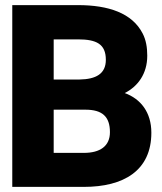

<svg xmlns="http://www.w3.org/2000/svg" viewBox="-20 -731 633 751"><path d="M28 0H308C463 0 572 -63 572 -212C572 -291 531 -344 468 -367C519 -393 556 -442 556 -513C556 -546 551 -575 538 -600C497 -680 404 -711 285 -711H28ZM190 -133V-302H314C380 -302 410 -275 410 -214C410 -159 371 -133 308 -133ZM190 -420V-577H285C357 -577 394 -559 394 -497C394 -442 355 -421 291 -420Z"/></svg>

Font: Asimov Pro
Style: Blk
Weight: 900
Designer: Google
Version: Version 2.000980; 2014